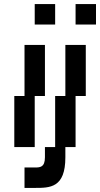

<svg xmlns="http://www.w3.org/2000/svg" viewBox="-20 -720 490 940"><path d="M150 -700V-600H250V-700ZM50 0H150V-250H200V-500H100V-250H50ZM100 200H150C225 200 300 200 300 50V0H350V-250H400V-500H300V-250H250V0H200V50C200 100 175 100 150 100H100ZM350 -600H450V-700H350Z"/></svg>

Font: LS-VG5000 Shifted
Style: Regular
Weight: 400
Designer: Justin Bihan, 2021
Foundry: Justin Bihan, 2021
Version: Version 1.000;Glyphs 3.1.2 (3151)